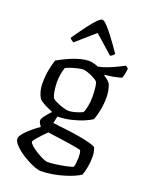

<svg xmlns="http://www.w3.org/2000/svg" viewBox="-173 -835 851 1119"><g transform="rotate(20 252.5 -276.0)"><path d="M225 200Q210 200 186 191Q162 182 135.5 167.5Q109 153 85.5 135.5Q62 118 47.5 100.5Q33 83 33 69Q33 54 50 34Q67 14 91.5 -6.5Q116 -27 138 -42Q133 -48 127 -58.5Q121 -69 121 -77Q121 -86 132.5 -102Q144 -118 158.5 -134Q173 -150 183 -158L212 -150L199 -89Q207 -87 235 -84Q263 -81 299 -76.5Q335 -72 371.5 -65.5Q408 -59 435.5 -51.5Q463 -44 471 -36Q476 -23 478.5 -8Q481 7 481 22Q481 53 475 85Q469 117 461 136Q449 145 424.5 156Q400 167 367 177Q334 187 297.5 193.5Q261 200 225 200ZM245 137Q264 137 294 133Q324 129 353 123Q382 117 398 111Q402 102 404 82Q406 62 406 49Q406 37 404.5 25Q403 13 399 7Q397 5 377 1Q357 -3 328.5 -7.5Q300 -12 270 -16Q240 -20 218 -23Q196 -26 190 -27Q175 -12 158.5 5.5Q142 23 130.5 37Q119 51 119 57Q119 64 134 77.5Q149 91 170.5 104.5Q192 118 212.5 127.5Q233 137 245 137ZM205 -132Q175 -144 153.5 -153.5Q132 -163 118 -170.5Q104 -178 95 -184.5Q86 -191 82 -197Q73 -211 66.5 -234Q60 -257 60 -287Q60 -334 68 -373Q76 -412 84 -434Q94 -440 115.5 -451Q137 -462 164 -473.5Q191 -485 219.5 -492.5Q248 -500 271 -500Q284 -500 303.5 -495Q323 -490 330 -486Q357 -491 386.5 -502.5Q416 -514 441.5 -526.5Q467 -539 482 -547L498 -536Q498 -519 494 -501.5Q490 -484 486 -474Q465 -467 438 -462Q411 -457 383 -455V-450Q393 -444 403.5 -436Q414 -428 424 -414Q431 -398 435 -376Q439 -354 439 -333Q439 -293 431.5 -255Q424 -217 414 -191Q401 -181 369 -167Q337 -153 294 -142.5Q251 -132 205 -132ZM258 -185Q269 -185 286.5 -189Q304 -193 320.5 -199Q337 -205 342 -208Q350 -222 355.5 -250Q361 -278 361 -307Q361 -339 358 -365Q355 -391 349 -401Q343 -408 325.5 -417.5Q308 -427 288.5 -434Q269 -441 257 -441Q243 -441 222 -436Q201 -431 181.5 -424.5Q162 -418 152 -412Q146 -397 141.5 -372.5Q137 -348 137 -323Q137 -300 139.5 -279Q142 -258 146 -244Q150 -230 154 -224Q159 -218 179 -208.5Q199 -199 221.5 -192Q244 -185 258 -185ZM148 -570Q138 -575 132 -580.5Q126 -586 124 -590Q162 -645 189 -680.5Q216 -716 234 -734Q252 -752 262 -752Q272 -752 290 -734Q308 -716 335 -680.5Q362 -645 400 -590Q397 -586 391.5 -580Q386 -574 375 -570L262 -670Z"/></g></svg>

Font: Texturina Medium 12pt Light
Style: Regular
Weight: 300
Version: Version 1.002